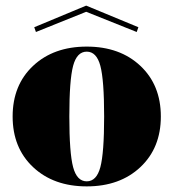

<svg xmlns="http://www.w3.org/2000/svg" viewBox="-20 -654 618 684"><path d="M102 -557 287 -634 473 -557 467 -540 287 -612 108 -540ZM480 -58.5Q407 10 289 10Q171 10 98 -58.5Q25 -127 25 -239Q25 -351 98 -419.5Q171 -488 289 -488Q407 -488 480 -419.5Q553 -351 553 -239Q553 -127 480 -58.5ZM337.5 -58.5Q351 -109 351 -239Q351 -369 337.5 -419.5Q324 -470 289 -470Q254 -470 240.5 -419.5Q227 -369 227 -239Q227 -109 240.5 -58.5Q254 -8 289 -8Q324 -8 337.5 -58.5Z"/></svg>

Font: Elsie Black
Style: Regular
Weight: 900
Designer: Alejandro Inler
Foundry: Alejandro Inler
Version: 1.002